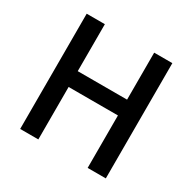

<svg xmlns="http://www.w3.org/2000/svg" viewBox="-162 -899 1063 1062"><g transform="rotate(30 370.0 -368.0)"><path d="M97 -736H213V-436H528V-736H644V0H528V-335H213V0H97Z"/></g></svg>

Font: Noto Sans S Chinese Medium
Style: Regular
Weight: 500
Designer: Ryoko NISHIZUKA  (kana & ideographs); Paul D. Hunt (Latin, Greek & Cyrillic); Wenlong ZHANG  (bopomofo); Sandoll Communi
Foundry: Adobe Systems Incorporated
Version: Version 1.000;PS 1;hotconv 1.0.78;makeotf.lib2.5.61930